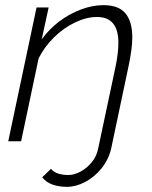

<svg xmlns="http://www.w3.org/2000/svg" viewBox="-20 -549 592 746"><path d="M240 177Q210 177 185 168.5Q160 160 144 140L178 107Q190 121 208 126Q226 131 245 131Q268 131 292.5 118Q317 105 336 82Q355 59 361 30L429 -290Q440 -343 440 -383Q440 -483 357 -483Q316 -483 272 -462Q228 -441 190.5 -404.5Q153 -368 130 -322L62 0H12L122 -520H169L142 -396Q171 -436 210 -465.5Q249 -495 294 -512Q339 -529 382 -529Q441 -529 467.5 -497Q494 -465 494 -404Q494 -381 490.5 -355Q487 -329 481 -299L412 28Q402 71 374.5 105Q347 139 311 158Q275 177 240 177Z"/></svg>

Font: Raleway Light
Style: Italic
Weight: 300
Italic angle: -12°
Designer: Matt McInerney, Pablo Impallari, Rodrigo Fuenzalida
Foundry: Matt McInerney, Pablo Impallari, Rodrigo Fuenzalida
Version: Version 4.026